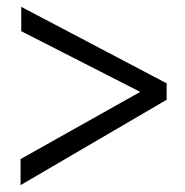

<svg xmlns="http://www.w3.org/2000/svg" viewBox="-20 -587 540 560"><path d="M42 -496V-567L466 -344V-296L40 -47V-123L389 -319Z"/></svg>

Font: InconsolataGo
Style: Regular
Weight: 400
Designer: Raph Levien, Kirill Tkachev
Foundry: Cyreal
Version: Version 1.013